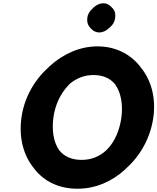

<svg xmlns="http://www.w3.org/2000/svg" viewBox="-20 -1130 961 1172"><path d="M187 -103 193 -95C252 -22 340 22 453 22C563 22 664 -22 744 -96L751 -103C837 -180 899 -290 916 -413C933 -535 902 -643 838 -720L833 -727C773 -802 682 -847 575 -847C469 -847 367 -802 284 -727L276 -719C190 -642 128 -534 111 -413C94 -290 123 -181 187 -103ZM400 -613 401 -614C440 -649 491 -672 550 -672C609 -672 653 -652 683 -615L684 -614V-613C720 -563 731 -487 721 -413C711 -339 682 -263 628 -212C589 -176 539 -154 478 -154C416 -154 371 -176 342 -212C305 -263 296 -339 306 -413C316 -486 347 -558 400 -612ZM545 -1078C528 -1063 516 -1045 513 -1021C510 -997 515 -979 528 -964L534 -957C547 -942 564 -932 586 -932C608 -932 627 -942 644 -957L652 -964C669 -979 680 -997 683 -1021C686 -1045 682 -1063 669 -1078L662 -1085C649 -1100 633 -1110 611 -1110C589 -1110 569 -1100 552 -1085ZM194 -98H193Z"/></svg>

Font: Hussar Woodtype
Style: SeBdObl
Weight: 900
Foundry: Cannot Into Space Fonts
Version: Version 1.07